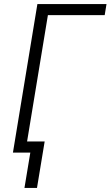

<svg xmlns="http://www.w3.org/2000/svg" viewBox="-20 -755 547 950"><path d="M101 175 130 0H44L165 -735H507L498 -680H217L114 -55H201L163 175Z"/></svg>

Font: Iosevka Curly Light
Style: Italic
Weight: 300
Italic angle: -9°
Monospace: yes
Designer: Belleve Invis
Foundry: Belleve Invis
Version: Version 22.1.2; ttfautohint (v1.8.4)